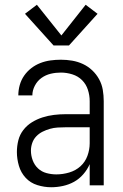

<svg xmlns="http://www.w3.org/2000/svg" viewBox="-20 -779 515 807"><path d="M195 8Q166 8 137 -1Q108 -10 88 -31.5Q68 -53 59.5 -82Q51 -111 51 -140Q51 -165 57 -189Q63 -213 78 -232.5Q93 -252 114 -265Q135 -278 158.5 -285.5Q182 -293 206.5 -296Q231 -299 255 -299H357V-354Q357 -378 349.5 -401.5Q342 -425 325 -442Q308 -459 284 -466.5Q260 -474 236 -474Q214 -474 193 -469Q172 -464 154.5 -451.5Q137 -439 126.5 -419Q116 -399 116 -378H57Q57 -400 63 -421.5Q69 -443 81.5 -461Q94 -479 111.5 -492.5Q129 -506 149.5 -514Q170 -522 192 -525Q214 -528 236 -528Q260 -528 283.5 -524Q307 -520 328.5 -510Q350 -500 367.5 -483.5Q385 -467 396.5 -446Q408 -425 412 -401.5Q416 -378 416 -354V0H357V-89Q347 -66 330 -46.5Q313 -27 291.5 -15Q270 -3 245 2.5Q220 8 195 8ZM217 -46Q244 -46 271 -54Q298 -62 318 -80Q338 -98 347.5 -124Q357 -150 357 -177V-244H255Q239 -244 222.5 -243Q206 -242 190 -237.5Q174 -233 159 -225.5Q144 -218 132.5 -206Q121 -194 115.5 -178Q110 -162 110 -146Q110 -125 117.5 -105Q125 -85 140 -71Q155 -57 175.5 -51.5Q196 -46 217 -46ZM205 -588 85 -721 135 -759 238 -630 340 -759 390 -721 270 -588Z"/></svg>

Font: Iosevka QP Light
Style: Regular
Weight: 300
Designer: Belleve Invis
Foundry: Belleve Invis
Version: Version 20.0.0; ttfautohint (v1.8.4)